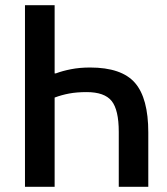

<svg xmlns="http://www.w3.org/2000/svg" viewBox="-20 -718 640 738"><path d="M76 0V-698H190V-436H195Q220 -445.5 253.2 -452Q286.5 -458.5 326 -458.5Q447.5 -458.5 498.8 -399.5Q550 -340.5 550 -209V0H436.5V-211Q436.5 -296 409 -330Q381.5 -364 313 -364Q275 -364 245.8 -358.5Q216.5 -353 190 -343V0Z"/></svg>

Font: Lilex Medium
Style: Regular
Weight: 500
Designer: Mike Abbink, Paul van der Laan, Pieter van Rosmalen, Mikhael Khrustik
Foundry: Mikhael Khrustik
Version: Version 1.100